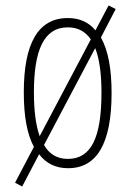

<svg xmlns="http://www.w3.org/2000/svg" viewBox="-20 -671 479 702"><path d="M388 -331C388 -417 376 -486 349 -534L403 -638L377 -651L329 -560C304 -590 271 -605 228 -605C119 -605 67 -512 67 -333C67 -246 79 -180 104 -134L35 -3L61 11L123 -107C149 -73 184 -56 229 -56C334 -56 388 -146 388 -331ZM104 -333C104 -487 140 -571 228 -571C265 -571 292 -556 312 -527L125 -173C111 -213 104 -266 104 -333ZM351 -332C351 -167 313 -90 228 -90C190 -90 160 -107 141 -141L328 -495C344 -455 351 -400 351 -332Z"/></svg>

Font: Noto Sans Malayalam UI ExtraCondensed ExtraLight
Style: Regular
Weight: 200
Width: 2
Designer: Jelle Bosma - Monotype Design Team
Foundry: Monotype Imaging Inc.
Version: Version 2.104